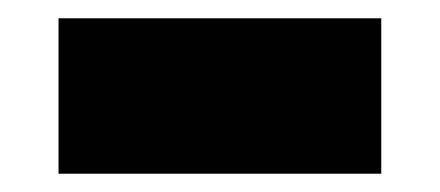

<svg xmlns="http://www.w3.org/2000/svg" viewBox="-20 -20 481 210"><path d="M44 170V0H397V170Z"/></svg>

Font: Raleway Black
Style: Regular
Weight: 900
Designer: Matt McInerney, Pablo Impallari, Rodrigo Fuenzalida
Foundry: Matt McInerney, Pablo Impallari, Rodrigo Fuenzalida
Version: Version 4.026